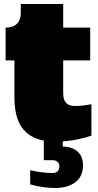

<svg xmlns="http://www.w3.org/2000/svg" viewBox="-20 -694 491 960"><path d="M294 13V39Q339 39 367 63Q395 87 395 133Q395 187 357.5 216.5Q320 246 254 246Q197 246 131 228V157Q192 171 243 171Q260 171 268.5 162Q277 153 277 139Q277 125 268.5 116Q260 107 243 107H199V9Q126 -5 89 -57Q52 -109 52 -211V-392H8V-556Q46 -556 65 -575.5Q84 -595 84 -629V-674H296V-556H431V-392H296V-228Q296 -195 310.5 -179.5Q325 -164 354 -164Q392 -164 437 -173V-16Q413 -7 374.5 1.5Q336 10 294 13Z"/></svg>

Font: Alfa Slab One
Style: Regular
Weight: 400
Designer: JM Sole
Foundry: JM Sole
Version: Version 2.000